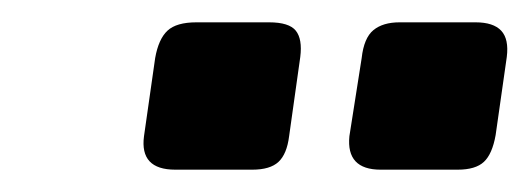

<svg xmlns="http://www.w3.org/2000/svg" viewBox="-20 -734 474 172"><path d="M221 -714Q239 -714 245 -706.5Q251 -699 249 -683L239 -612Q237 -596 229.5 -589Q222 -582 206 -582H137Q105 -582 109 -612L119 -682Q122 -699 130 -706.5Q138 -714 156 -714ZM406 -714Q422 -714 429 -706.5Q436 -699 434 -683L424 -613Q421 -596 413.5 -589Q406 -582 390 -582H321Q290 -582 293 -612L304 -682Q306 -700 314.5 -707Q323 -714 338 -714Z"/></svg>

Font: Exo 2 ExtraBold
Style: Italic
Weight: 800
Italic angle: -8°
Designer: Natanael Gama
Foundry: Natanael Gama
Version: Version 2.010